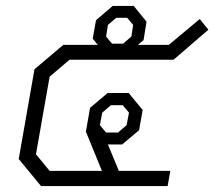

<svg xmlns="http://www.w3.org/2000/svg" viewBox="-20 -626 721 646"><path d="M147 -368 101 -107 147 -51H323L269 -183L283 -263L342 -313H413L460 -256L448 -188L391 -140H343L380 -51H553L544 0H118L43 -91L96 -393L193 -475H309L292 -496L303 -558L359 -606H430L473 -553L463 -491L444 -475H548L652 -562L681 -526L564 -425H214ZM337 -503 357 -479H394L422 -503L428 -542L408 -566H371L343 -542ZM337 -180H377L406 -205L414 -247L393 -272H353L324 -247L316 -205Z"/></svg>

Font: Chakra Petch Light
Style: Italic
Weight: 300
Italic angle: -10°
Designer: Katatrad Aksorn Co.,Ltd.
Foundry: Cadson Demak Co.,Ltd.
Version: Version 1.000; ttfautohint (v1.6)